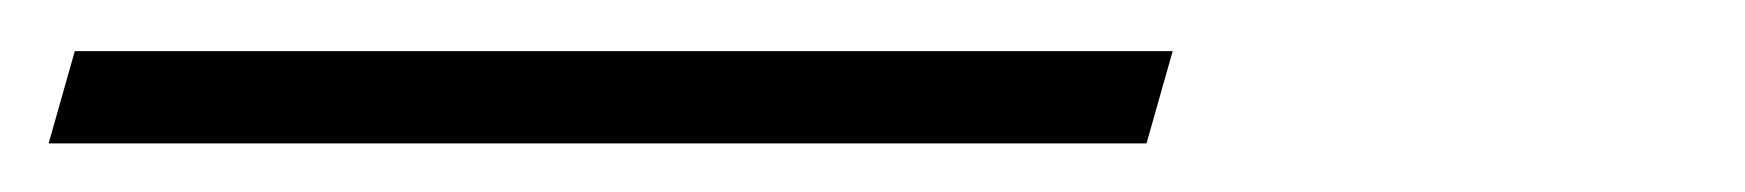

<svg xmlns="http://www.w3.org/2000/svg" viewBox="-55 61 700 77"><path d="M-35.5 118.5 -25 81.5H415.3L404.8 118.5Z"/></svg>

Font: Playfair 5pt SemiExpanded Light Black
Style: Italic
Weight: 900
Italic angle: -15.6°
Version: Version 2.001;gftools[0.9.30]